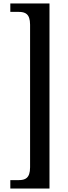

<svg xmlns="http://www.w3.org/2000/svg" viewBox="-20 -819 390 1098"><path d="M263 259V-799H39V-751H87C123 -751 152 -741 152 -678V138C152 201 123 211 87 211H39V259Z"/></svg>

Font: Noto Serif Sinhala Condensed SemiBold
Style: Regular
Weight: 600
Width: 3
Designer: Jelle Bosma - Monotype Design Team
Foundry: Monotype Imaging Inc.
Version: Version 2.007